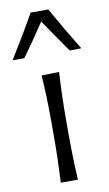

<svg xmlns="http://www.w3.org/2000/svg" viewBox="-126 -866 515 911"><g transform="rotate(-10 131.5 -410.0)"><path d="M90.8 0Q93.8 -57.6 95.2 -111.1Q96.7 -164.6 96.7 -228.5V-280.8Q96.7 -348.6 95 -403.8Q93.3 -459 89.4 -516.6L173.8 -519Q170.4 -460.9 168.7 -405Q167 -349.1 167 -280.8V-228.5Q167 -164.6 168.5 -111.1Q169.9 -57.6 173.3 0ZM-33.7 -611.8Q-1.5 -664.1 29.8 -716.1Q61 -768.1 89.4 -819.8H174.8Q203.6 -768.1 234.1 -716.3Q264.6 -664.6 297.4 -611.3L241.7 -609.9Q213.4 -649.9 186 -689.7Q158.7 -729.5 131.8 -769.5Q81.1 -691.9 22.9 -611.8Z"/></g></svg>

Font: Pinar Regular
Style: Regular
Weight: 400
Designer: Amin Abedi
Version: Version 3.000